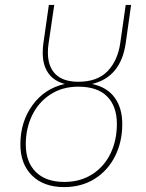

<svg xmlns="http://www.w3.org/2000/svg" viewBox="-20 -752 596 782"><path d="M355 -410Q416 -397 447 -354.5Q478 -312 478 -247Q478 -174 448.5 -115.5Q419 -57 365.5 -23.5Q312 10 241 10Q158 10 110.5 -37Q63 -84 63 -164Q63 -256 112.5 -324Q162 -392 244 -410Q199 -422 176.5 -454.5Q154 -487 154 -537Q154 -557 157 -578L179 -732H201L178 -576Q175 -557 175 -538Q175 -481 206 -450Q237 -419 299 -419Q377 -419 418.5 -462.5Q460 -506 470 -578L492 -732H514L492 -576Q472 -438 355 -410ZM299 -399Q234 -399 185.5 -367.5Q137 -336 111 -282.5Q85 -229 85 -164Q85 -92 126 -51.5Q167 -11 242 -11Q307 -11 355.5 -42Q404 -73 430 -126.5Q456 -180 456 -247Q456 -319 416.5 -359Q377 -399 299 -399Z"/></svg>

Font: FiraGO Thin
Style: Italic
Weight: 100
Italic angle: -8°
Designer: bBox Type GmbH
Foundry: bBox Type GmbH
Version: Version 1.001